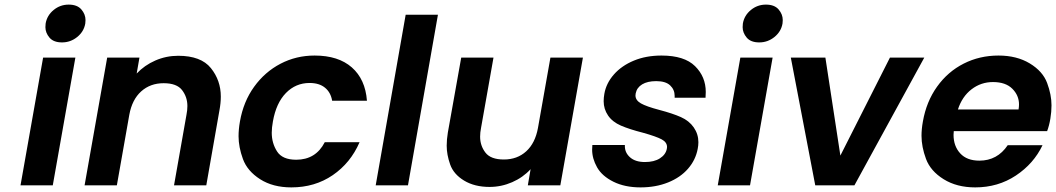

<svg xmlns="http://www.w3.org/2000/svg" viewBox="-20 -804 4582 833"><path d="M249 -620Q212 -620 194.5 -641Q177 -662 177 -686Q177 -694 178 -702Q184 -737 212.5 -760.5Q241 -784 278 -784Q315 -784 333 -763Q351 -742 351 -717Q351 -710 350 -702Q344 -667 315 -643.5Q286 -620 249 -620ZM307 -554 209 0H69L167 -554Z M753 -562Q852 -562 895 -508.5Q938 -455 938 -385Q938 -357 932 -325L875 0H735L789 -306Q793 -326 793 -344Q793 -383 770 -413Q747 -443 690 -443Q632 -443 592.5 -407.5Q553 -372 541 -306L487 0H347L445 -554H585L573 -485Q607 -521 654 -541.5Q701 -562 753 -562Z M1021 -277Q1036 -363 1082.5 -427.5Q1129 -492 1197 -527.5Q1265 -563 1345 -563Q1448 -563 1506.5 -511.5Q1565 -460 1572 -367H1421Q1415 -403 1390 -423.5Q1365 -444 1323 -444Q1263 -444 1220.5 -400.5Q1178 -357 1164 -277Q1159 -250 1159 -228Q1159 -183 1182 -147Q1205 -111 1265 -111Q1350 -111 1389 -187H1540Q1501 -97 1423.5 -44Q1346 9 1244 9Q1164 9 1108.5 -26.5Q1053 -62 1034 -114Q1015 -166 1015 -213Q1015 -243 1021 -277Z M1880 -740 1750 0H1610L1740 -740Z M2509 -554 2411 0H2270L2282 -70Q2249 -34 2202 -13.5Q2155 7 2104 7Q2039 7 1993.5 -20.5Q1948 -48 1933 -90.5Q1918 -133 1918 -172Q1918 -199 1923 -229L1981 -554H2121L2067 -249Q2063 -229 2063 -211Q2063 -172 2086 -142Q2109 -112 2166 -112Q2224 -112 2263 -147.5Q2302 -183 2314 -249L2368 -554Z M2759 9Q2691 9 2641.5 -15.5Q2592 -40 2570.5 -78Q2549 -116 2549 -155Q2549 -165 2550 -175H2691Q2691 -173 2691 -170Q2691 -141 2714 -121Q2737 -101 2778 -101Q2818 -101 2843 -117Q2868 -133 2873 -158Q2874 -162 2874 -166Q2874 -187 2850.5 -199.5Q2827 -212 2770 -228Q2711 -243 2674 -259Q2637 -275 2618 -303Q2599 -331 2599 -365Q2599 -380 2602 -397Q2610 -443 2643.5 -481Q2677 -519 2730 -541Q2783 -563 2850 -563Q2949 -563 2995.5 -517Q3042 -471 3042 -405Q3042 -393 3041 -380H2907Q2907 -384 2907 -388Q2907 -415 2887.5 -433.5Q2868 -452 2827 -452Q2789 -452 2766 -438Q2743 -424 2738 -399Q2737 -394 2737 -390Q2737 -369 2760.5 -355.5Q2784 -342 2841 -327Q2898 -312 2934 -296Q2970 -280 2990 -251Q3010 -222 3010 -187Q3010 -173 3007 -158Q2998 -110 2965 -72Q2932 -34 2878.5 -12.5Q2825 9 2759 9Z M3274 -620Q3237 -620 3219.5 -641Q3202 -662 3202 -686Q3202 -694 3203 -702Q3209 -737 3237.5 -760.5Q3266 -784 3303 -784Q3340 -784 3358 -763Q3376 -742 3376 -717Q3376 -710 3375 -702Q3369 -667 3340 -643.5Q3311 -620 3274 -620ZM3332 -554 3234 0H3094L3192 -554Z M3626 -129 3841 -554H3990L3687 0H3517L3411 -554H3561Z M4537 -289Q4532 -259 4523 -235H4118Q4117 -227 4117 -219Q4117 -170 4146 -138.5Q4175 -107 4229 -107Q4307 -107 4352 -174H4503Q4465 -94 4387.5 -42.5Q4310 9 4211 9Q4131 9 4074 -26.5Q4017 -62 3997.5 -114.5Q3978 -167 3978 -215Q3978 -244 3984 -277Q3999 -363 4045.5 -428Q4092 -493 4161 -528Q4230 -563 4312 -563Q4391 -563 4447.5 -529Q4504 -495 4523 -444Q4542 -393 4542 -347Q4542 -319 4537 -289ZM4399 -329Q4401 -341 4401 -351Q4401 -390 4372 -419Q4343 -448 4288 -448Q4236 -448 4195 -416.5Q4154 -385 4136 -329Z"/></svg>

Font: Fz Poppins SemBd
Style: Italic
Weight: 600
Italic angle: -10°
Designer: Ninad Kale (Devanagari), Jonny Pinhorn (Latin)
Foundry: Indian Type Foundry
Version: Vit hóa bi Vntype.Com & FontZin.Com